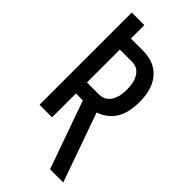

<svg xmlns="http://www.w3.org/2000/svg" viewBox="-291 -801 1082 1082"><g transform="rotate(45 250.0 -260.0)"><path d="M359 215 215 -190H160V0H60V-735H160V-628H256Q284 -628 311 -622Q338 -616 361.5 -601.5Q385 -587 402.5 -565Q420 -543 430 -517.5Q440 -492 444 -464.5Q448 -437 448 -409Q448 -376 442 -342.5Q436 -309 420 -279.5Q404 -250 377 -228.5Q350 -207 318 -197L464 215ZM160 -278H256Q271 -278 285.5 -283Q300 -288 311 -298Q322 -308 329.5 -321.5Q337 -335 341 -349.5Q345 -364 346.5 -379Q348 -394 348 -409Q348 -424 346.5 -439Q345 -454 341 -468.5Q337 -483 329.5 -496.5Q322 -510 311 -520.5Q300 -531 285.5 -535.5Q271 -540 256 -540H160Z"/></g></svg>

Font: Iosevka Semibold
Style: Regular
Weight: 600
Monospace: yes
Designer: Belleve Invis
Foundry: Belleve Invis
Version: Version 33.2.3; ttfautohint (v1.8.4)